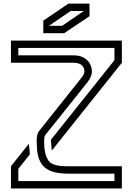

<svg xmlns="http://www.w3.org/2000/svg" viewBox="-20 -1062 748 1082"><path d="M455.6 -661.6C455.6 -650 450.9 -638.4 441.7 -627.1L202.1 -326C190.5 -311.6 186.7 -295.5 186.7 -265.5C186.7 -259.4 187 -254.2 187.5 -250C187.5 -116.7 251.8 -83.3 369.8 -83.3H625V-41.7H83.3V-110.4L147.9 -191.7V-192.7C147.9 -216.5 142.7 -240.2 142.7 -252.1L41.7 -125V0H666.7V-125H354.2C311.5 -125 281.2 -132.3 263.5 -145.8C231.8 -174.1 228.8 -229 228.8 -266.7C228.8 -284 230.3 -295.2 234.4 -300L475 -601C489 -622 497.9 -637.3 497.9 -661.5C497.9 -696.9 470.8 -750 395.8 -750H83.3V-791.7H625V-722.9L266.7 -274C266.7 -261.9 271.9 -225.6 271.9 -213.5L666.7 -708.3V-833.3H41.7V-708.3H395.8C443.6 -708.3 455.6 -680.3 455.6 -661.6ZM484.4 -970.8V-1041.7H365.6L224 -945.8V-875H341.7ZM378.1 -1000H452.1L330.2 -916.7H256.2Z"/></svg>

Font: Sportrop
Style: Regular
Weight: 500
Version: Version 0.9